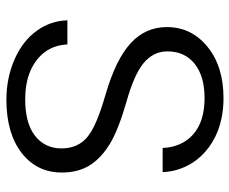

<svg xmlns="http://www.w3.org/2000/svg" viewBox="-82 -672 756 633"><g transform="rotate(90 296.5 -355.0)"><path d="M293.9 -323.7Q175.3 -357.9 121.6 -407.7Q68.8 -456.1 68.8 -526.9Q68.8 -607.4 133.3 -660.2Q198.2 -713.4 303.2 -713.4Q338.9 -713.4 370.8 -706.5Q402.8 -699.7 430.7 -686Q449.2 -676.8 464.8 -665.3Q480.5 -653.8 493.4 -640.1Q506.3 -626.5 516.6 -610.4Q544.9 -565.4 546.9 -512.7H467.3Q466.8 -528.3 463.6 -542.2Q460.4 -556.2 455.1 -568.6Q449.7 -581.1 441.9 -592Q434.1 -603 423.8 -612.3Q380.9 -650.9 303.2 -650.9Q231.4 -650.9 190.4 -618.7Q148.9 -585.9 148.9 -528.3Q148.9 -481.4 188.5 -449.2Q226.6 -418 316.4 -393.1Q360.4 -380.4 394.8 -366.9Q429.2 -353.5 453.6 -338.9Q469.7 -329.1 483.2 -318.1Q496.6 -307.1 507.1 -295.4Q517.6 -283.7 525.4 -271Q548.3 -232.9 548.3 -180.7Q548.3 -139.2 532.2 -106.2Q516.1 -73.2 483.9 -47.9Q418.5 2.4 308.1 2.4Q236.3 2.4 174.3 -24.9Q112.8 -52.2 79.6 -99.6Q48.3 -143.6 46.4 -198.7H126Q128.9 -135.7 176.3 -98.6Q192.9 -85.4 213.4 -76.7Q233.9 -67.9 257.3 -63.7Q280.8 -59.6 308.1 -59.6Q384.8 -59.6 426.3 -91.3Q468.8 -124 468.8 -179.7Q468.8 -207 458.7 -229Q448.7 -251 429.2 -266.1Q410.2 -281.2 376.5 -295.4Q342.8 -309.6 293.9 -323.7Z"/></g></svg>

Font: Vazir Light
Style: Light
Weight: 300
Designer: Saber Rastikerdar
Foundry: Saber Rastikerdar
Version: Version 30.0.0